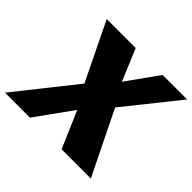

<svg xmlns="http://www.w3.org/2000/svg" viewBox="-192 -921 1119 1119"><g transform="rotate(45 367.5 -361.5)"><path d="M-21.5 0 268.5 -365 94.5 -723H333.5L415.5 -527L555.5 -723H757.5L493.5 -393L686.5 0H445.5L347.5 -227L184.5 0Z"/></g></svg>

Font: Public Sans Black
Style: Italic
Weight: 900
Italic angle: -8°
Designer: The Public Sans project authors (U.S. Web Design System). Libre Franklin designed by Pablo Impallari and Rodrigo Fuenzal
Version: Version 1.007; ttfautohint (v1.8.1) -l 8 -r 50 -G 200 -x 14 